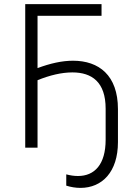

<svg xmlns="http://www.w3.org/2000/svg" viewBox="-20 -720 677 936"><path d="M303 130V185C325 192 349 196 372 196C478 196 555 118 555 -27V-188C555 -353 462 -424 336 -424C282 -424 225 -411 163 -388V-643H475V-700H103V0H163V-329C222 -353 280 -367 333 -367C428 -367 495 -320 495 -190V-39C495 82 441 138 360 138C340 138 322 135 303 130Z"/></svg>

Font: Fixel Display Light
Style: Regular
Weight: 300
Designer: AlfaBravo + MacPaw
Foundry: Kyrylo Tkachov, Marchela Mozhyna, Serhii Makarenko, Maria Weinstein, Zakhar Kryvoshyya
Version: Version 1.211